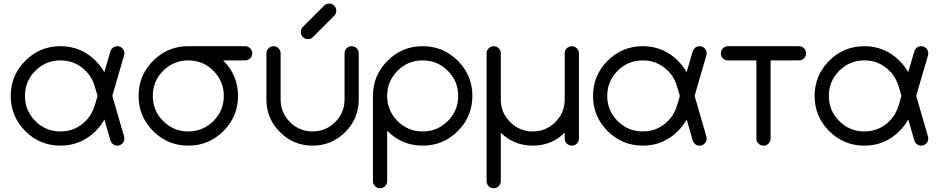

<svg xmlns="http://www.w3.org/2000/svg" viewBox="-20 -801 5165 1056"><path d="M502 -223.6 516.6 -273.4 502 -323.2Q486.3 -377 450.7 -411.6Q393.6 -468.8 312.5 -468.8Q231.4 -468.8 174.3 -411.6Q117.2 -354.5 117.2 -273.4Q117.2 -192.4 174.3 -135.3Q231.4 -78.1 312.5 -78.1Q393.6 -78.1 450.7 -135.3Q486.3 -170.4 502 -223.6ZM554.2 -144Q535.2 -109.4 505.9 -80.1Q425.8 0 312.5 0Q199.2 0 119.1 -80.1Q39.1 -160.2 39.1 -273.4Q39.1 -386.7 119.1 -466.8Q199.2 -546.9 312.5 -546.9Q425.8 -546.9 505.9 -466.8Q535.2 -437.5 553.7 -403.8L587.9 -520.5Q590.8 -528.8 597.7 -535.6Q608.9 -546.9 625 -546.9Q641.1 -546.9 652.6 -535.4Q664.1 -523.9 664.1 -507.8Q664.1 -502.9 663.1 -498.5L597.7 -273.9L663.1 -48.3Q664.1 -43.9 664.1 -39.1Q664.1 -22.9 652.6 -11.5Q641.1 0 625 0Q608.9 0 597.7 -11.2Q590.8 -18.1 587.9 -26.4Z M1210.9 -273.4Q1210.9 -354.5 1153.8 -411.6Q1096.7 -468.8 1015.6 -468.8Q934.6 -468.8 877.4 -411.6Q820.3 -354.5 820.3 -273.4Q820.3 -192.4 877.4 -135.3Q934.6 -78.1 1015.6 -78.1Q1096.7 -78.1 1153.8 -135.3Q1210.9 -192.4 1210.9 -273.4ZM1207 -468.8Q1208 -467.8 1209 -466.8Q1289.1 -386.7 1289.1 -273.4Q1289.1 -160.2 1209 -80.1Q1128.9 0 1015.6 0Q902.3 0 822.3 -80.1Q742.2 -160.2 742.2 -273.4Q742.2 -386.7 822.3 -466.8Q902.3 -546.9 1015.6 -546.9H1328.1Q1344.2 -546.9 1355.7 -535.4Q1367.2 -523.9 1367.2 -507.8Q1367.2 -491.7 1355.7 -480.2Q1344.2 -468.8 1328.1 -468.8Z M1699.2 0Q1594.2 0 1519.8 -74.5Q1445.3 -148.9 1445.3 -253.9V-507.8Q1445.3 -523.9 1456.8 -535.4Q1468.3 -546.9 1484.4 -546.9Q1500.5 -546.9 1512 -535.4Q1523.4 -523.9 1523.4 -507.8V-253.9Q1523.4 -181.2 1575 -129.6Q1626.5 -78.1 1699.2 -78.1Q1772 -78.1 1823.5 -129.6Q1875 -181.2 1875 -253.9V-507.8Q1875 -523.9 1886.5 -535.4Q1897.9 -546.9 1914.1 -546.9Q1930.2 -546.9 1941.7 -535.4Q1953.1 -523.9 1953.1 -507.8V-253.9Q1953.1 -148.9 1878.7 -74.5Q1804.2 0 1699.2 0ZM1818.8 -714.8 1700.2 -596.2Q1689 -585.9 1673.3 -585.9Q1657.2 -585.9 1645.8 -597.4Q1634.3 -608.9 1634.3 -625Q1634.3 -640.1 1644 -651.4L1762.7 -770Q1774.4 -781.2 1790.5 -781.2Q1806.6 -781.2 1818.1 -769.8Q1829.6 -758.3 1829.6 -742.2Q1829.6 -726.6 1818.8 -714.8Z M2109.4 -273.4Q2109.4 -192.4 2166.5 -135.3Q2223.6 -78.1 2304.7 -78.1Q2385.7 -78.1 2442.9 -135.3Q2500 -192.4 2500 -273.4Q2500 -354.5 2442.9 -411.6Q2385.7 -468.8 2304.7 -468.8Q2223.6 -468.8 2166.5 -411.6Q2109.4 -354.5 2109.4 -273.4ZM2109.4 195.3Q2109.4 211.4 2097.9 222.9Q2086.4 234.4 2070.3 234.4Q2054.2 234.4 2042.7 222.9Q2031.2 211.4 2031.2 195.3V-273.4Q2031.2 -386.7 2111.3 -466.8Q2191.4 -546.9 2304.7 -546.9Q2418 -546.9 2498 -466.8Q2578.1 -386.7 2578.1 -273.4Q2578.1 -160.2 2498 -80.1Q2418 0 2304.7 0Q2191.4 0 2111.3 -80.1Q2110.4 -81.1 2109.4 -82Z M2734.4 -253.9Q2734.4 -181.2 2785.9 -129.6Q2837.4 -78.1 2910.2 -78.1Q2982.9 -78.1 3034.4 -129.6Q3085.9 -181.2 3085.9 -253.9V-507.8Q3085.9 -523.9 3097.4 -535.4Q3108.9 -546.9 3125 -546.9Q3141.1 -546.9 3152.6 -535.4Q3164.1 -523.9 3164.1 -507.8V-39.1Q3164.1 -22.9 3152.6 -11.5Q3141.1 0 3125 0Q3108.9 0 3097.4 -11.5Q3085.9 -22.9 3085.9 -39.1V-70.8Q3012.7 0 2910.2 0Q2807.6 0 2734.4 -70.8V195.3Q2734.4 211.4 2722.9 222.9Q2711.4 234.4 2695.3 234.4Q2679.2 234.4 2667.7 222.9Q2656.2 211.4 2656.2 195.3V-507.8Q2656.2 -523.9 2667.7 -535.4Q2679.2 -546.9 2695.3 -546.9Q2711.4 -546.9 2722.9 -535.4Q2734.4 -523.9 2734.4 -507.8Z M3704.6 -223.6 3719.2 -273.4 3704.6 -323.2Q3689 -377 3653.3 -411.6Q3596.2 -468.8 3515.1 -468.8Q3434.1 -468.8 3377 -411.6Q3319.8 -354.5 3319.8 -273.4Q3319.8 -192.4 3377 -135.3Q3434.1 -78.1 3515.1 -78.1Q3596.2 -78.1 3653.3 -135.3Q3689 -170.4 3704.6 -223.6ZM3756.8 -144Q3737.8 -109.4 3708.5 -80.1Q3628.4 0 3515.1 0Q3401.9 0 3321.8 -80.1Q3241.7 -160.2 3241.7 -273.4Q3241.7 -386.7 3321.8 -466.8Q3401.9 -546.9 3515.1 -546.9Q3628.4 -546.9 3708.5 -466.8Q3737.8 -437.5 3756.3 -403.8L3790.5 -520.5Q3793.5 -528.8 3800.3 -535.6Q3811.5 -546.9 3827.6 -546.9Q3843.8 -546.9 3855.2 -535.4Q3866.7 -523.9 3866.7 -507.8Q3866.7 -502.9 3865.7 -498.5L3800.3 -273.9L3865.7 -48.3Q3866.7 -43.9 3866.7 -39.1Q3866.7 -22.9 3855.2 -11.5Q3843.8 0 3827.6 0Q3811.5 0 3800.3 -11.2Q3793.5 -18.1 3790.5 -26.4Z M3983.9 -468.8Q3967.8 -468.8 3956.3 -480.2Q3944.8 -491.7 3944.8 -507.8Q3944.8 -523.9 3956.3 -535.4Q3967.8 -546.9 3983.9 -546.9H4374.5Q4390.6 -546.9 4402.1 -535.4Q4413.6 -523.9 4413.6 -507.8Q4413.6 -491.7 4402.1 -480.2Q4390.6 -468.8 4374.5 -468.8H4218.3V-39.1Q4218.3 -22.9 4206.8 -11.5Q4195.3 0 4179.2 0Q4163.1 0 4151.6 -11.5Q4140.1 -22.9 4140.1 -39.1V-468.8Z M4923.3 -223.6 4938 -273.4 4923.3 -323.2Q4907.7 -377 4872.1 -411.6Q4814.9 -468.8 4733.9 -468.8Q4652.8 -468.8 4595.7 -411.6Q4538.6 -354.5 4538.6 -273.4Q4538.6 -192.4 4595.7 -135.3Q4652.8 -78.1 4733.9 -78.1Q4814.9 -78.1 4872.1 -135.3Q4907.7 -170.4 4923.3 -223.6ZM4975.6 -144Q4956.5 -109.4 4927.2 -80.1Q4847.2 0 4733.9 0Q4620.6 0 4540.5 -80.1Q4460.4 -160.2 4460.4 -273.4Q4460.4 -386.7 4540.5 -466.8Q4620.6 -546.9 4733.9 -546.9Q4847.2 -546.9 4927.2 -466.8Q4956.5 -437.5 4975.1 -403.8L5009.3 -520.5Q5012.2 -528.8 5019 -535.6Q5030.3 -546.9 5046.4 -546.9Q5062.5 -546.9 5074 -535.4Q5085.4 -523.9 5085.4 -507.8Q5085.4 -502.9 5084.5 -498.5L5019 -273.9L5084.5 -48.3Q5085.4 -43.9 5085.4 -39.1Q5085.4 -22.9 5074 -11.5Q5062.5 0 5046.4 0Q5030.3 0 5019 -11.2Q5012.2 -18.1 5009.3 -26.4Z"/></svg>

Font: Comfortaa
Style: Regular
Weight: 400
Designer: Johan Aakerlund - aajohan
Foundry: Johan Aakerlund
Version: Version 2.004 2013